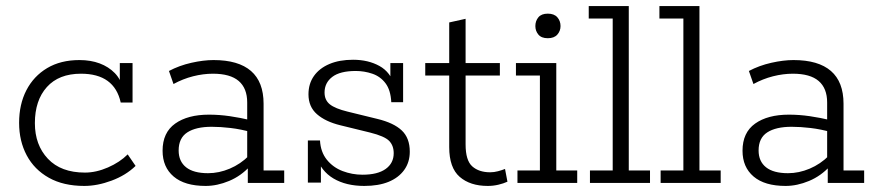

<svg xmlns="http://www.w3.org/2000/svg" viewBox="-20 -603 2887 633"><path d="M258 10Q189 10 141 -17Q93 -44 68 -91Q43 -138 43 -198Q43 -259 67 -305.5Q91 -352 135.5 -378.5Q180 -405 242 -405Q279 -405 308.5 -394Q338 -383 358.5 -362Q379 -341 385 -310L375 -309V-395H417V-265H378Q357 -360 247 -360Q174 -360 134.5 -316Q95 -272 95 -197Q95 -125 138 -79.5Q181 -34 260 -34Q297 -34 336 -51Q375 -68 401 -94L427 -56Q395 -25 348 -7.5Q301 10 258 10Z M658 10Q589 10 552.5 -21Q516 -52 516 -106Q516 -166 557.5 -195.5Q599 -225 669 -225Q703 -225 737.5 -220Q772 -215 810 -206L795 -197V-265Q795 -312 767 -336Q739 -360 682 -360Q650 -360 616.5 -351.5Q583 -343 552 -326L537 -369Q571 -387 611 -396Q651 -405 684 -405Q766 -405 807.5 -369Q849 -333 849 -261V-41H917V0H797V-61L805 -56Q775 -23 735.5 -6.5Q696 10 658 10ZM666 -32Q702 -32 737.5 -47Q773 -62 801 -90L795 -71V-184L810 -167Q774 -177 740.5 -181Q707 -185 678 -185Q626 -185 597.5 -166.5Q569 -148 569 -107Q569 -71 593.5 -51.5Q618 -32 666 -32Z M1181 10Q1121 10 1079.5 -14.5Q1038 -39 1021 -90L1038 -97V-1H995V-140H1035Q1037 -102 1057.5 -76.5Q1078 -51 1109.5 -39Q1141 -27 1175 -27Q1225 -27 1251.5 -46Q1278 -65 1278 -98Q1278 -123 1263 -138.5Q1248 -154 1200 -166L1102 -190Q1053 -202 1025 -226.5Q997 -251 997 -292Q997 -327 1015 -352.5Q1033 -378 1066 -392Q1099 -406 1144 -406Q1194 -406 1231 -385.5Q1268 -365 1281 -320L1267 -316V-395H1309V-266H1270Q1268 -306 1251 -328.5Q1234 -351 1207.5 -360Q1181 -369 1153 -369Q1101 -369 1075.5 -349.5Q1050 -330 1050 -298Q1050 -273 1067.5 -259Q1085 -245 1126 -235L1224 -211Q1278 -198 1304.5 -173Q1331 -148 1331 -103Q1331 -68 1312.5 -42.5Q1294 -17 1261 -3.5Q1228 10 1181 10Z M1588 10Q1530 10 1495.5 -20Q1461 -50 1461 -118V-354H1382V-395H1461V-529L1515 -541V-395H1628V-354H1515V-127Q1515 -74 1537 -54.5Q1559 -35 1596 -35Q1609 -35 1622 -38.5Q1635 -42 1645 -46L1653 -4Q1640 2 1623 6Q1606 10 1588 10Z M1686 0V-41H1760V-354H1681V-395H1814V-41H1883V0ZM1786 -477Q1765 -477 1755 -489Q1745 -501 1745 -517Q1745 -534 1755 -546Q1765 -558 1786 -558Q1807 -558 1817.5 -546Q1828 -534 1828 -517Q1828 -501 1817.5 -489Q1807 -477 1786 -477Z M1925 0V-41H2000V-542H1921V-583H2053V-41H2123V0Z M2158 0V-41H2233V-542H2154V-583H2286V-41H2356V0Z M2570 10Q2501 10 2464.5 -21Q2428 -52 2428 -106Q2428 -166 2469.5 -195.5Q2511 -225 2581 -225Q2615 -225 2649.5 -220Q2684 -215 2722 -206L2707 -197V-265Q2707 -312 2679 -336Q2651 -360 2594 -360Q2562 -360 2528.5 -351.5Q2495 -343 2464 -326L2449 -369Q2483 -387 2523 -396Q2563 -405 2596 -405Q2678 -405 2719.5 -369Q2761 -333 2761 -261V-41H2829V0H2709V-61L2717 -56Q2687 -23 2647.5 -6.5Q2608 10 2570 10ZM2578 -32Q2614 -32 2649.5 -47Q2685 -62 2713 -90L2707 -71V-184L2722 -167Q2686 -177 2652.5 -181Q2619 -185 2590 -185Q2538 -185 2509.5 -166.5Q2481 -148 2481 -107Q2481 -71 2505.5 -51.5Q2530 -32 2578 -32Z"/></svg>

Font: Rokkitt Light
Style: Regular
Weight: 300
Version: Version 3.103